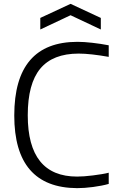

<svg xmlns="http://www.w3.org/2000/svg" viewBox="-20 -967 624 996"><path d="M380 9Q54 7 54 -368Q54 -750 382 -750Q415 -750 459 -745Q503 -740 544 -732V-672Q499 -680 459 -684.5Q419 -689 388 -689Q254 -689 189 -611Q124 -533 124 -369Q124 -51 380 -51Q396 -51 417.5 -52.5Q439 -54 462 -57Q485 -60 507 -63.5Q529 -67 544 -71V-13Q527 -8 506 -4Q485 0 463 3Q441 6 419.5 7.5Q398 9 380 9ZM189 -874 346 -947 503 -874V-814L346 -888L189 -814Z"/></svg>

Font: Plata Sans Light
Style: Regular
Weight: 300
Designer: Pablo Impallari, Andres Torresi, & Cristiano Sobral
Foundry: Pablo Impallari, Andres Torresi, & Cristiano Sobral
Version: Version 1.00;December 28, 2019;FontCreator 12.0.0.2547 64-bi